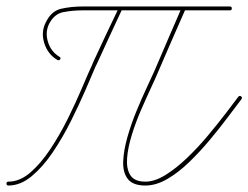

<svg xmlns="http://www.w3.org/2000/svg" viewBox="-26 -567 767 593"><path d="M157 -392Q163 -389 160 -384Q157 -379 151 -382Q122 -399 111 -433Q100 -467 115 -497Q115 -497 115 -497Q115 -497 115 -497Q132 -533 163 -540Q194 -547 229 -547Q343 -547 456.5 -547Q570 -547 684 -547Q684 -547 684 -547Q684 -547 684 -547Q690 -547 690 -541Q690 -535 684 -535Q570 -535 456.5 -535Q343 -535 229 -535Q198 -535 169.5 -529.5Q141 -524 125 -492Q125 -492 125 -492Q125 -492 125 -492Q113 -466 122.5 -436.5Q132 -407 157 -392Q157 -392 157 -392Q157 -392 157 -392ZM341 -543Q343 -549 349 -546Q354 -544 351 -538Q331 -495 311 -452Q291 -409 271 -365Q271 -365 271 -366Q271 -366 271 -366Q258 -335 238 -289Q218 -243 192.5 -192Q167 -141 136.5 -96Q106 -51 71.5 -22.5Q37 6 0 6Q-6 6 -6 0Q-6 -6 0 -6Q35 -6 67.5 -34Q100 -62 129.5 -106.5Q159 -151 184 -201.5Q209 -252 228 -297Q247 -342 260 -370Q260 -370 260 -370Q260 -371 260 -371Q280 -414 300 -457Q320 -500 341 -543Q341 -543 341 -543Q341 -543 341 -543ZM543 -546Q549 -544 547 -539Q525 -490 504 -441Q483 -392 462 -344Q455 -327 440.5 -296Q426 -265 409.5 -227Q393 -189 381 -150Q369 -111 366.5 -78.5Q364 -46 376.5 -26Q389 -6 423 -6Q452 -6 485 -26.5Q518 -47 551.5 -79Q585 -111 615.5 -147.5Q646 -184 670.5 -216Q695 -248 710 -268Q714 -273 719 -269Q723 -266 720 -261Q703 -239 678 -205.5Q653 -172 622.5 -135.5Q592 -99 558.5 -66.5Q525 -34 490.5 -14Q456 6 423 6Q384 6 368.5 -14.5Q353 -35 354.5 -69Q356 -103 367.5 -143.5Q379 -184 395.5 -224Q412 -264 427.5 -297Q443 -330 451 -348Q472 -397 493 -446Q514 -495 535 -543Q538 -549 543 -546Z"/></svg>

Font: FRB American Cursive Guidelines Arrows Thin
Style: Italic
Weight: 100
Italic angle: -25°
Version: Version 2.0;Modular Font Editor K font №1